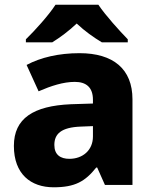

<svg xmlns="http://www.w3.org/2000/svg" viewBox="-20 -837 653 816"><path d="M398 -817H216C187 -772 128 -707 90 -670V-657H202C237 -679 271 -704 306 -737C341 -704 378 -678 413 -657H523V-670C488 -706 428 -772 398 -817ZM318 -611C230 -611 153 -593 93 -561L144 -449C197 -472 249 -489 298 -489C346 -489 375 -466 375 -413V-397L281 -394C122 -387 39 -334 39 -217C39 -97 111 -41 208 -41C299 -41 342 -66 389 -125H393L426 -51H543V-415C543 -544 461 -611 318 -611ZM324 -299 375 -301V-257C375 -198 331 -162 275 -162C237 -162 211 -179 211 -221C211 -268 240 -296 324 -299Z"/></svg>

Font: Noto Sans Tamil UI ExtraBold
Style: Regular
Weight: 800
Designer: Jelle Bosma - Monotype Design Team
Foundry: Monotype Imaging Inc.
Version: Version 2.004